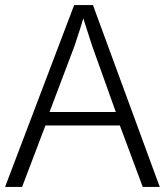

<svg xmlns="http://www.w3.org/2000/svg" viewBox="-20 -736 649 756"><path d="M542 0 452 -242H159L67 0H0L272 -716H346L609 0ZM343 -555Q339 -568 333 -586Q327 -604 320.5 -624.5Q314 -645 308 -664Q303 -647 297 -627.5Q291 -608 284.5 -589Q278 -570 273 -554L175 -295H436Z"/></svg>

Font: Noto Sans Hebrew Thin Light
Style: Regular
Weight: 300
Version: Version 3.001